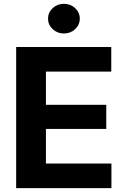

<svg xmlns="http://www.w3.org/2000/svg" viewBox="-20 -970 652 990"><path d="M63.3 0V-727.5H553.7V-600.8H216.8V-429.7H527.9V-305.3H216.8V-126.8H554.5V0ZM309.6 -797.3Q275.8 -797.3 251.8 -819.7Q227.7 -842.1 227.7 -873.8Q227.7 -905.8 251.8 -928.1Q275.8 -950.4 309.6 -950.4Q343.4 -950.4 367.4 -928.1Q391.4 -905.8 391.4 -874Q391.4 -842.2 367.4 -819.7Q343.4 -797.3 309.6 -797.3Z"/></svg>

Font: GitLab Sans
Style: Regular
Weight: 400
Designer: Rasmus Andersson
Foundry: Modifications by GitLab B.V., manufactured by rsms
Version: Version 4.000;git-c8fb6b7